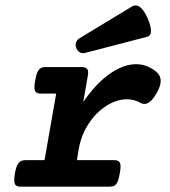

<svg xmlns="http://www.w3.org/2000/svg" viewBox="-20 -704 640 724"><path d="M491.2 -683.6Q515.1 -683.6 536.6 -635.3Q549.3 -605.5 549.3 -587.9Q549.3 -569.3 535.2 -565.4L300.8 -504.4Q297.9 -503.4 293 -503.4Q284.2 -503.4 277.6 -508.8Q271 -514.2 267.6 -523.4Q265.1 -529.8 265.1 -535.6Q265.1 -542.5 268.8 -548.8Q272.5 -555.2 278.8 -559.1L478 -679.7Q484.9 -683.6 491.2 -683.6ZM567.9 -434.6Q585.9 -419.9 585.9 -398.9Q585.9 -380.4 572.3 -356Q548.3 -312 524.4 -312Q517.1 -312 510.3 -315.9Q486.3 -329.6 458.5 -329.6Q419.9 -329.6 381.1 -304.9Q342.3 -280.3 314 -237.1Q285.6 -193.8 276.9 -141.6L270 -100.1H410.2Q422.9 -100.1 428.7 -95Q434.6 -89.8 434.6 -75.7Q434.6 -65.9 431.6 -49.8Q428.2 -29.3 423.3 -18.6Q418.5 -7.8 411.4 -3.9Q404.3 0 392.6 0H58.6Q45.4 0 39.6 -5.4Q33.7 -10.7 33.7 -24.9Q33.7 -37.1 36.1 -49.8Q41.5 -79.6 50.3 -89.8Q59.1 -100.1 76.2 -100.1H147.9L191.9 -351.1H134.8Q121.6 -351.1 115.7 -356.2Q109.9 -361.3 109.9 -375.5Q109.9 -385.7 112.8 -400.9Q116.2 -421.4 121.3 -432.1Q126.5 -442.9 133.5 -447Q140.6 -451.2 152.3 -451.2H286.1Q299.8 -451.2 306.2 -446.3Q312.5 -441.4 312.5 -430.7Q312.5 -428.2 311.5 -420.4L293.9 -319.3Q341.3 -388.7 393.3 -425.3Q445.3 -461.9 493.2 -461.9Q533.7 -461.9 567.9 -434.6Z"/></svg>

Font: Courier Prime
Style: Bold Italic
Weight: 700
Italic angle: -10°
Designer: Alan Dague-Greene
Foundry: Quote-Unquote Apps
Version: Version 3.018